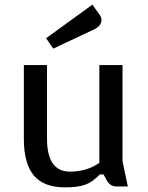

<svg xmlns="http://www.w3.org/2000/svg" viewBox="-20 -797 639 829"><path d="M261 12Q169 12 126 -39.5Q83 -91 83 -197V-516H183V-198Q183 -56 282 -56Q355 -56 409 -94V-516H509V-101L532 8H483Q456 8 441 -18L427 -44H411Q380 -11 348 0.5Q316 12 261 12ZM418 -711Q418 -684 384 -669L210 -587L179 -632L379 -777L411 -732Q418 -722 418 -711Z"/></svg>

Font: Voces
Style: Regular
Weight: 400
Designer: Ana Paula Megda, Pablo Ugerman
Foundry: Ana Paula Megda, Pablo Ugerman
Version: Version 1.003